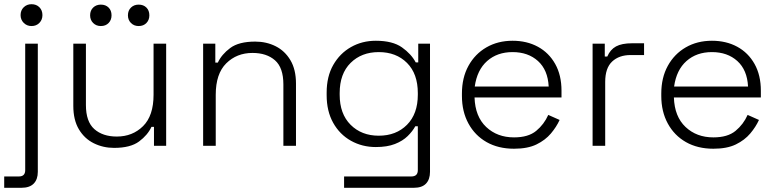

<svg xmlns="http://www.w3.org/2000/svg" viewBox="-30 -694 3702 914"><path d="M72 200H-10V146H60Q90 146 90 116V-486H150V124Q150 160 130.5 180Q111 200 72 200ZM120 -570Q98 -570 83 -585Q68 -600 68 -622Q68 -645 83 -659.5Q98 -674 120 -674Q143 -674 157.5 -659.5Q172 -645 172 -622Q172 -600 157.5 -585Q143 -570 120 -570Z M513 10Q461 10 416.5 -12Q372 -34 345.5 -78.5Q319 -123 319 -190V-486H379V-194Q379 -115 419 -79.5Q459 -44 526 -44Q601 -44 651 -93.5Q701 -143 701 -243V-486H761V0H703V-90H691Q673 -51 632 -20.5Q591 10 513 10ZM630 -570Q608 -570 593.5 -584.5Q579 -599 579 -621Q579 -644 593.5 -658Q608 -672 630 -672Q653 -672 667 -658Q681 -644 681 -621Q681 -599 667 -584.5Q653 -570 630 -570ZM450 -570Q428 -570 413.5 -584.5Q399 -599 399 -621Q399 -644 413.5 -658Q428 -672 450 -672Q473 -672 487 -658Q501 -644 501 -621Q501 -599 487 -584.5Q473 -570 450 -570Z M997 0H937V-486H995V-396H1007Q1025 -435 1066 -465.5Q1107 -496 1185 -496Q1238 -496 1282 -474Q1326 -452 1352.5 -407.5Q1379 -363 1379 -296V0H1319V-292Q1319 -372 1279 -407Q1239 -442 1172 -442Q1097 -442 1047 -392.5Q997 -343 997 -243Z M1525 -241V-253Q1525 -330 1556.5 -385Q1588 -440 1641 -470Q1694 -500 1759 -500Q1839 -500 1883.5 -468.5Q1928 -437 1949 -397H1961V-486H2017V124Q2017 160 1998 180Q1979 200 1940 200H1608V146H1928Q1959 146 1959 116V-93H1947Q1934 -69 1910.5 -46Q1887 -23 1850 -8.5Q1813 6 1759 6Q1694 6 1640.5 -24Q1587 -54 1556 -109.5Q1525 -165 1525 -241ZM1773 -48Q1856 -48 1907.5 -100Q1959 -152 1959 -243V-251Q1959 -343 1907.5 -394.5Q1856 -446 1773 -446Q1691 -446 1639 -394.5Q1587 -343 1587 -251V-243Q1587 -152 1639 -100Q1691 -48 1773 -48Z M2417 14Q2342 14 2286.5 -17.5Q2231 -49 2200 -106Q2169 -163 2169 -237V-249Q2169 -324 2200 -380.5Q2231 -437 2285.5 -468.5Q2340 -500 2410 -500Q2478 -500 2530.5 -471.5Q2583 -443 2613 -389.5Q2643 -336 2643 -262V-230H2229Q2232 -139 2284.5 -89.5Q2337 -40 2417 -40Q2485 -40 2522.5 -71Q2560 -102 2580 -147L2634 -123Q2619 -90 2592.5 -58.5Q2566 -27 2524 -6.5Q2482 14 2417 14ZM2230 -282H2582Q2578 -361 2531 -403.5Q2484 -446 2410 -446Q2337 -446 2289 -403.5Q2241 -361 2230 -282Z M2851 0H2791V-486H2849V-425H2861Q2875 -458 2902.5 -473Q2930 -488 2979 -488H3036V-432H2972Q2917 -432 2884 -401Q2851 -370 2851 -304Z M3366 14Q3291 14 3235.5 -17.5Q3180 -49 3149 -106Q3118 -163 3118 -237V-249Q3118 -324 3149 -380.5Q3180 -437 3234.5 -468.5Q3289 -500 3359 -500Q3427 -500 3479.5 -471.5Q3532 -443 3562 -389.5Q3592 -336 3592 -262V-230H3178Q3181 -139 3233.5 -89.5Q3286 -40 3366 -40Q3434 -40 3471.5 -71Q3509 -102 3529 -147L3583 -123Q3568 -90 3541.5 -58.5Q3515 -27 3473 -6.5Q3431 14 3366 14ZM3179 -282H3531Q3527 -361 3480 -403.5Q3433 -446 3359 -446Q3286 -446 3238 -403.5Q3190 -361 3179 -282Z"/></svg>

Font: Space Grotesk Variable Light
Style: Regular
Weight: 300
Designer: Florian Karsten
Foundry: Florian Karsten
Version: Version 2.000